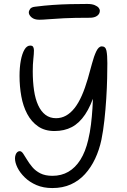

<svg xmlns="http://www.w3.org/2000/svg" viewBox="-20 -946 644 973"><path d="M245 7Q200 7 165 -8Q130 -23 105.5 -47Q81 -71 68.5 -96.5Q56 -122 56 -143Q56 -153 59 -161.5Q62 -170 67.5 -175Q73 -180 80 -180Q89 -180 97.5 -167.5Q106 -155 117 -136.5Q128 -118 144 -99Q160 -80 184.5 -67.5Q209 -55 246 -55Q291 -55 326.5 -75.5Q362 -96 387.5 -136.5Q413 -177 427 -237Q436 -274 441 -315Q446 -356 448.5 -396.5Q451 -437 451.5 -473.5Q452 -510 452.5 -540.5Q453 -571 454 -591L463 -481Q441 -410 411.5 -366Q382 -322 344 -302Q306 -282 256 -282Q207 -282 173 -305.5Q139 -329 118 -368.5Q97 -408 88 -458Q79 -508 79 -561Q79 -605 85.5 -639.5Q92 -674 104 -694.5Q116 -715 133 -715Q145 -715 148.5 -707.5Q152 -700 152 -691Q152 -674 149 -647Q146 -620 146 -585Q146 -532 152.5 -488Q159 -444 173.5 -412.5Q188 -381 210.5 -364Q233 -347 264 -347Q291 -347 314.5 -360Q338 -373 358 -398.5Q378 -424 394.5 -461.5Q411 -499 425 -547Q436 -585 446 -623Q456 -661 468 -686Q480 -711 496 -711Q515 -711 519.5 -689Q524 -667 524 -626Q524 -596 523 -549Q522 -502 518.5 -446.5Q515 -391 509 -336.5Q503 -282 494 -238Q483 -186 462 -141.5Q441 -97 410.5 -63.5Q380 -30 339 -11.5Q298 7 245 7ZM179 -846Q154 -846 140 -858Q126 -870 126 -883Q126 -891 132.5 -900.5Q139 -910 158 -912Q205 -918 248.5 -921Q292 -924 335 -925Q378 -926 422 -926Q446 -926 460 -920Q474 -914 480 -906.5Q486 -899 486 -892Q486 -876 472.5 -866Q459 -856 435 -856Q354 -856 304.5 -853.5Q255 -851 226 -848.5Q197 -846 179 -846Z"/></svg>

Font: Shantell Sans Light
Style: Regular
Weight: 300
Designer: Stephen Nixon, Anya Danilova, Shantell Martin
Foundry: Arrow Type
Version: Version 1.011;[c5ecc13dd]